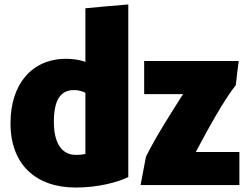

<svg xmlns="http://www.w3.org/2000/svg" viewBox="-20 -815 1126 859"><path d="M554 -795V-23C508 0 420 24 319 24C142 24 27 -77 27 -264C27 -440 124 -552 276 -552C313 -552 344 -545 362 -538V-778C426 -784 490 -790 554 -795ZM362 -126V-400C351 -406 332 -412 311 -412C249 -412 221 -365 221 -270C221 -173 257 -122 320 -122C338 -122 352 -124 362 -126ZM1048 -542C1043 -508 1039 -468 1035 -434C984 -371 911 -239 856 -135H1051V13H609C617 -27 625 -74 633 -114C678 -205 747 -312 799 -394H625V-542Z"/></svg>

Font: Repo Black
Style: Regular
Weight: 900
Designer: Stefan Peev
Foundry: Context Ltd
Version: Version 1.502